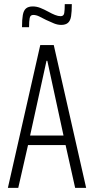

<svg xmlns="http://www.w3.org/2000/svg" viewBox="-20 -905 453 925"><path d="M18 0 174 -688H239L395 0H342L296 -206H115L68 0ZM125 -252H286L208 -612H204ZM86 -774Q86 -811 90 -833Q94 -855 105.5 -864.5Q117 -874 138 -874Q156 -874 174 -867Q192 -860 214 -848Q230 -839 245 -833Q260 -827 272 -827Q287 -827 289.5 -842Q292 -857 292 -885H326Q326 -849 322.5 -827Q319 -805 307.5 -795Q296 -785 275 -785Q258 -785 240.5 -792Q223 -799 202 -809Q183 -819 168.5 -826Q154 -833 140 -833Q126 -833 123 -818Q120 -803 120 -774Z"/></svg>

Font: Saira ExtraCondensed Light
Style: Regular
Weight: 300
Width: 2
Designer: Hector Gatti with collaboration of the Omnibus-Type team
Foundry: Omnibus-Type
Version: Version 1.101